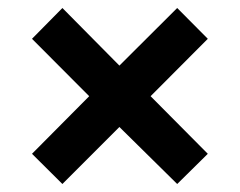

<svg xmlns="http://www.w3.org/2000/svg" viewBox="-20 -487 600 480"><path d="M60 -102.5 203 -246.5 60 -390 136 -467 278.5 -323 423 -467 499.5 -390 356.5 -246.5 499.5 -102.5 423 -27 278.5 -169.5 136 -27Z"/></svg>

Font: HK Grotesk
Style: Bold
Weight: 700
Designer: Alfredo Marco Pradil
Foundry: Hanken Design Co.
Version: Version 3.001